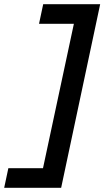

<svg xmlns="http://www.w3.org/2000/svg" viewBox="-75 -760 500 920"><path d="M405 -740 218 140H-55L-35 46H131L279 -646H112L132 -740Z"/></svg>

Font: Nacelle Bold
Style: Italic
Weight: 700
Italic angle: -12°
Designer: Sora Sagano
Foundry: Sora Sagano
Version: Version 1.000;FEAKit 1.0